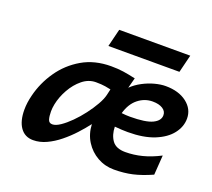

<svg xmlns="http://www.w3.org/2000/svg" viewBox="-121 -858 1137 1028"><g transform="rotate(20 448.0 -344.5)"><path d="M160.2 12.2Q112.8 12.2 86.9 -24.4Q61 -61 61 -126Q61 -165 72.3 -209.5Q91.3 -286.6 137.5 -353.5Q183.6 -420.4 254.4 -461.7Q325.2 -502.9 418.9 -502.9Q457.5 -502.9 488.8 -498.3Q520 -493.7 559.1 -484.9L543.5 -425.8Q568.4 -450.2 601.1 -467.5Q633.8 -484.9 667.7 -493.9Q701.7 -502.9 729.5 -502.9Q804.2 -502.9 850.1 -467.5Q896 -432.1 896 -377.9Q896 -331.5 864.7 -291.3Q833.5 -251 772.5 -226.3Q711.4 -201.7 622.1 -201.7Q588.9 -201.7 547.4 -205.6Q548.3 -158.7 570.6 -127.7Q592.8 -96.7 646 -96.7Q693.8 -96.7 741.7 -108.9Q789.6 -121.1 841.3 -147.9L833.5 -36.1Q774.4 -9.8 726.1 1.2Q677.7 12.2 620.6 12.2Q569.3 12.2 526.4 -12Q483.4 -36.1 456.5 -78.6Q429.7 -121.1 427.2 -176.3Q403.8 -145.5 373.5 -112.5Q343.3 -79.6 308.3 -51.3Q273.4 -22.9 235.8 -5.4Q198.2 12.2 160.2 12.2ZM228 -102.5Q247.1 -102.5 273.2 -120.1Q299.3 -137.7 327.6 -166Q356 -194.3 381.3 -227.8Q406.7 -261.2 425 -293.5Q443.4 -325.7 449.2 -350.6L457 -384.8Q447.8 -387.2 425.3 -390.9Q402.8 -394.5 371.6 -394.5Q330.1 -394.5 294.9 -366Q259.8 -337.4 235.6 -294.2Q211.4 -251 202.6 -207Q198.2 -185.1 198.2 -165.5Q198.2 -138.2 203.6 -120.4Q209 -102.5 228 -102.5ZM604.5 -283.2Q693.8 -283.2 732.4 -301.8Q771 -320.3 771 -351.6Q771 -374.5 749.8 -387.9Q728.5 -401.4 692.4 -401.4Q647 -401.4 610.1 -372.1Q573.2 -342.8 557.1 -286.1Q582 -283.2 604.5 -283.2ZM367.2 -599.6 392.1 -700.7H796.9L772 -599.6Z"/></g></svg>

Font: Andika
Style: Bold Italic
Weight: 700
Italic angle: -14°
Designer: Victor Gaultney, Annie Olsen, Julie Remington, Don Collingsworth, Eric Hays, Becca Hirsbrunner
Foundry: SIL International
Version: Version 6.101